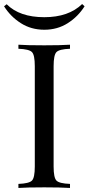

<svg xmlns="http://www.w3.org/2000/svg" viewBox="-49 -929 438 949"><path d="M216 -602V-106Q216 -51 230 -36.5Q244 -22 297 -20V0Q250 -3 170 -3Q84 -3 42 0V-20Q95 -22 109 -36.5Q123 -51 123 -106V-602Q123 -657 109 -671.5Q95 -686 42 -688V-708Q82 -705 170 -705Q250 -705 297 -708V-688Q244 -686 230 -671.5Q216 -657 216 -602ZM-29 -898 -16 -908Q48 -844 170 -844Q290 -844 357 -909L369 -898Q337 -847 286 -814.5Q235 -782 170 -782Q105 -782 54 -814.5Q3 -847 -29 -898Z"/></svg>

Font: Playfair Display
Style: Regular
Weight: 400
Designer: Claus Eggers S?rensen
Foundry: Claus Eggers S?rensen
Version: Version 1.003